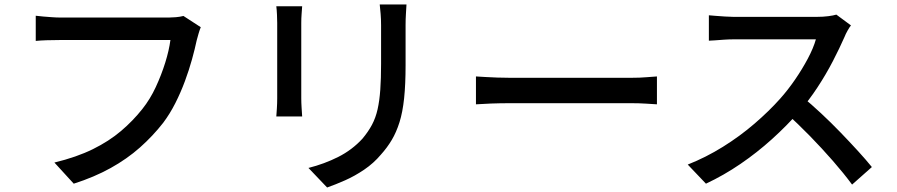

<svg xmlns="http://www.w3.org/2000/svg" viewBox="-20 -786 3990 854"><path d="M873 -665Q868 -653 863.5 -637.5Q859 -622 855 -607Q847 -569 834 -522Q821 -475 802.5 -425Q784 -375 760 -327.5Q736 -280 706 -240Q660 -181 602.5 -130Q545 -79 472 -38.5Q399 2 308 31L222 -63Q321 -87 393 -122.5Q465 -158 518.5 -203.5Q572 -249 613 -301Q648 -345 673 -399Q698 -453 715 -507.5Q732 -562 738 -608Q724 -608 686.5 -608Q649 -608 599 -608Q549 -608 494.5 -608Q440 -608 389.5 -608Q339 -608 301 -608Q263 -608 247 -608Q215 -608 186.5 -607Q158 -606 139 -604V-716Q153 -714 172 -712.5Q191 -711 211 -709.5Q231 -708 247 -708Q261 -708 291.5 -708Q322 -708 362.5 -708Q403 -708 449 -708Q495 -708 540.5 -708Q586 -708 625.5 -708Q665 -708 693 -708Q721 -708 732 -708Q745 -708 762.5 -709.5Q780 -711 796 -715Z M1788 -766Q1787 -747 1785.5 -724Q1784 -701 1784 -674Q1784 -651 1784 -617.5Q1784 -584 1784 -550.5Q1784 -517 1784 -496Q1784 -411 1777.5 -349Q1771 -287 1757 -242.5Q1743 -198 1722.5 -163.5Q1702 -129 1674 -98Q1642 -60 1600 -31.5Q1558 -3 1515 16Q1472 35 1435 48L1352 -39Q1423 -57 1484.5 -88Q1546 -119 1592 -169Q1618 -200 1634.5 -231Q1651 -262 1659.5 -300Q1668 -338 1671.5 -387Q1675 -436 1675 -502Q1675 -524 1675 -557Q1675 -590 1675 -622Q1675 -654 1675 -674Q1675 -701 1673 -724Q1671 -747 1669 -766ZM1324 -758Q1323 -743 1321.5 -724Q1320 -705 1320 -684Q1320 -675 1320 -650.5Q1320 -626 1320 -592Q1320 -558 1320 -521Q1320 -484 1320 -449Q1320 -414 1320 -387.5Q1320 -361 1320 -349Q1320 -330 1321.5 -306.5Q1323 -283 1324 -268H1209Q1210 -280 1211.5 -303.5Q1213 -327 1213 -349Q1213 -361 1213 -388Q1213 -415 1213 -449.5Q1213 -484 1213 -521.5Q1213 -559 1213 -592.5Q1213 -626 1213 -650.5Q1213 -675 1213 -684Q1213 -698 1212 -720.5Q1211 -743 1209 -758Z M2097 -446Q2114 -445 2138.5 -443.5Q2163 -442 2191.5 -441Q2220 -440 2246 -440Q2266 -440 2301 -440Q2336 -440 2380.5 -440Q2425 -440 2474 -440Q2523 -440 2571.5 -440Q2620 -440 2663 -440Q2706 -440 2739 -440Q2772 -440 2790 -440Q2826 -440 2855 -442.5Q2884 -445 2902 -446V-322Q2885 -323 2854 -325Q2823 -327 2790 -327Q2773 -327 2739.5 -327Q2706 -327 2663 -327Q2620 -327 2571.5 -327Q2523 -327 2474 -327Q2425 -327 2380.5 -327Q2336 -327 2301 -327Q2266 -327 2246 -327Q2205 -327 2164 -325.5Q2123 -324 2097 -322Z M3765 -673Q3759 -666 3750 -650Q3741 -634 3736 -621Q3715 -573 3684.5 -514Q3654 -455 3615.5 -396.5Q3577 -338 3535 -290Q3480 -227 3413.5 -167Q3347 -107 3273 -56.5Q3199 -6 3120 31L3039 -54Q3120 -86 3195.5 -133Q3271 -180 3336 -236Q3401 -292 3450 -347Q3484 -385 3516 -431.5Q3548 -478 3573 -525Q3598 -572 3609 -611Q3600 -611 3572 -611Q3544 -611 3505.5 -611Q3467 -611 3425.5 -611Q3384 -611 3345.5 -611Q3307 -611 3279 -611Q3251 -611 3242 -611Q3223 -611 3200.5 -609.5Q3178 -608 3159.5 -606.5Q3141 -605 3133 -605V-718Q3143 -717 3163 -715.5Q3183 -714 3205 -712.5Q3227 -711 3242 -711Q3253 -711 3281.5 -711Q3310 -711 3348.5 -711Q3387 -711 3429 -711Q3471 -711 3509 -711Q3547 -711 3575 -711Q3603 -711 3613 -711Q3641 -711 3664 -714Q3687 -717 3700 -721ZM3548 -356Q3588 -323 3632 -282Q3676 -241 3718 -197.5Q3760 -154 3796.5 -114Q3833 -74 3858 -43L3770 35Q3733 -15 3685 -70Q3637 -125 3583 -180.5Q3529 -236 3475 -284Z"/></svg>

Font: Noto Sans SC Thin Medium
Style: Regular
Weight: 500
Version: Version 2.004-H2;hotconv 1.0.118;makeotfexe 2.5.65603